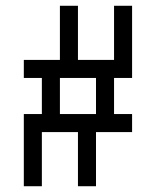

<svg xmlns="http://www.w3.org/2000/svg" viewBox="-20 -645 540 665"><path d="M250 -437.5H375V-625H437.5V-375H375V-250H437.5V-187.5H312.5V0H250V-187.5H125V0H62.5V-250H125V-375H62.5V-437.5H187.5V-625H250ZM312.5 -250V-375H187.5V-250Z"/></svg>

Font: ChillBitmapSE 16px
Style: Regular
Weight: 400
Designer: Designed by Warren2060
Foundry: ChillType
Version: Version 1.000